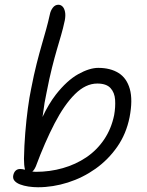

<svg xmlns="http://www.w3.org/2000/svg" viewBox="-20 -779 619 809"><path d="M140 10Q120 10 100 7Q80 4 64.5 -2Q49 -8 41 -17.5Q33 -27 36 -41Q39 -54 46.5 -60.5Q54 -67 65 -67Q73 -67 85 -64Q85 -65 85 -66Q81 -82 81 -110Q82 -165 86.5 -220Q91 -275 97.5 -323Q104 -371 111 -404Q123 -466 134.5 -511Q146 -556 156 -590.5Q166 -625 174.5 -655.5Q183 -686 190 -718Q193 -734 202.5 -746.5Q212 -759 226 -759Q236 -759 243.5 -751.5Q251 -744 254 -729Q257 -714 253 -693Q246 -660 237.5 -631Q229 -602 219.5 -569.5Q210 -537 199 -493.5Q188 -450 176 -388Q167 -348 161 -298Q160 -292 159 -286Q185 -341 215 -380Q262 -440 309.5 -466.5Q357 -493 394 -493Q445 -493 479.5 -471.5Q514 -450 527 -404Q540 -358 526 -285Q512 -215 474 -160.5Q436 -106 382.5 -68Q329 -30 266 -10Q203 10 140 10ZM116 -56Q124 -55 131 -55Q190 -55 244.5 -70.5Q299 -86 343.5 -116Q388 -146 418.5 -191Q449 -236 461 -294Q467 -328 465 -358.5Q463 -389 445.5 -408Q428 -427 390 -427Q341 -427 296 -382.5Q251 -338 210 -259Q169 -180 131 -78Q124 -62 116 -56Z"/></svg>

Font: Shantell Sans Light Light
Style: Italic
Weight: 300
Italic angle: -11°
Version: Version 1.008;[ac192a2d6]